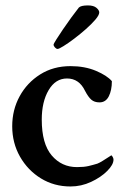

<svg xmlns="http://www.w3.org/2000/svg" viewBox="-20 -672 465 698"><path d="M236.3 5.9Q176.8 5.9 128.9 -23.4Q81.1 -52.7 52.7 -102.5Q24.4 -152.3 24.4 -212.9Q24.4 -272.5 51.3 -321.8Q78.1 -371.1 126 -401.4Q173.8 -431.6 236.3 -431.6Q288.1 -431.6 328.6 -414.6Q369.1 -397.5 386.7 -377Q386.7 -343.8 375.5 -321.8Q364.3 -299.8 341.8 -299.8Q323.2 -299.8 312 -309.6Q300.8 -319.3 289.1 -341.8Q267.6 -386.7 223.6 -386.7Q181.6 -386.7 156.7 -344.2Q131.8 -301.8 131.8 -237.3Q131.8 -149.4 168 -106.9Q204.1 -64.5 259.8 -64.5Q285.2 -64.5 301.8 -68.4Q318.4 -72.3 334 -77.1Q341.8 -80.1 353.5 -87.4Q365.2 -94.7 375 -101.1Q384.8 -107.4 384.8 -107.4Q386.7 -106.4 389.6 -101.6Q392.6 -96.7 392.6 -91.8Q392.6 -73.2 369.6 -50.3Q346.7 -27.3 311 -10.7Q275.4 5.9 236.3 5.9ZM189.5 -494.1Q184.6 -494.1 179.7 -499.5Q174.8 -504.9 174.8 -509.8Q174.8 -512.7 184.6 -528.3Q194.3 -543.9 209 -565.4Q223.6 -586.9 239.3 -608.4Q254.9 -629.9 266.6 -644.5Q274.4 -652.3 299.8 -652.3Q320.3 -652.3 330.6 -643.6Q340.8 -634.8 340.8 -627Q340.8 -617.2 327.1 -601.1Q313.5 -585 292.5 -566.4Q271.5 -547.9 249.5 -531.2Q227.5 -514.6 210.9 -504.4Q194.3 -494.1 189.5 -494.1Z"/></svg>

Font: Crimson Text SemiBold
Style: Regular
Weight: 600
Designer: Sebastian Kosch
Foundry: Sebastian Kosch
Version: Version 1.100; ttfautohint (v1.8.4)